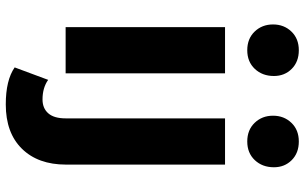

<svg xmlns="http://www.w3.org/2000/svg" viewBox="-210 -616 1029 648"><g transform="rotate(90 304.0 -292.5)"><path d="M72 -538H228V0H72ZM63 -700Q63 -737 87 -762Q111 -787 150 -787Q189 -787 213 -763Q237 -739 237 -703Q237 -664 213 -638.5Q189 -613 150 -613Q111 -613 87 -638Q63 -663 63 -700ZM208 172 250 59Q277 78 316 78Q346 78 363 58.5Q380 39 380 0V-538H536V-1Q536 93 482.5 147.5Q429 202 333 202Q251 202 208 172ZM371 -700Q371 -737 395 -762Q419 -787 458 -787Q497 -787 521 -763Q545 -739 545 -703Q545 -664 521 -638.5Q497 -613 458 -613Q419 -613 395 -638Q371 -663 371 -700Z"/></g></svg>

Font: Idrija
Style: Bold
Weight: 700
Designer: Julieta Ulanovsky
Foundry: Julieta Ulanovsky
Version: Version 7.200